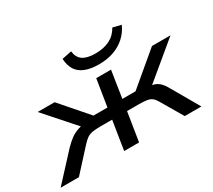

<svg xmlns="http://www.w3.org/2000/svg" viewBox="-168 -983 1376 1238"><g transform="rotate(-30 519.5 -364.0)"><path d="M-33 0 146 -194Q175 -224 200.5 -242.5Q226 -261 257.5 -271.5Q289 -282 332 -284L300 -252L83 -497H209L383 -297H487L519 -497H629L598 -297H696L934 -497H1072L777 -252L767 -284Q799 -281 820.5 -275.5Q842 -270 861 -253Q880 -236 902 -196L1015 0H891L797 -160Q784 -183 770 -194.5Q756 -206 733.5 -210Q711 -214 669 -214H585L551 0H440L474 -214H389Q350 -214 327 -210Q304 -206 287 -194.5Q270 -183 249 -160L103 0ZM580 -565Q520 -565 478.5 -581.5Q437 -598 416.5 -630.5Q396 -663 393 -713L465 -728Q470 -681 501.5 -659Q533 -637 596 -637Q657 -637 701.5 -659Q746 -681 772 -728L834 -713Q812 -665 776 -632.5Q740 -600 691 -582.5Q642 -565 580 -565Z"/></g></svg>

Font: Nunito Sans 7pt Expanded Medium
Style: Italic
Weight: 500
Width: 7
Italic angle: -9°
Designer: Vernon Adams
Foundry: Vernon Adams
Version: Version 3.101;gftools[0.9.27]